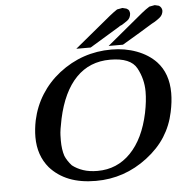

<svg xmlns="http://www.w3.org/2000/svg" viewBox="-57 -894 912 959"><g transform="rotate(-5 399.0 -414.5)"><path d="M345 -656 527 -806Q537 -814 547 -821.5Q557 -829 565 -834Q577 -836 584 -837.5Q591 -839 592 -839Q594 -839 612 -834Q622 -829 625 -822Q628 -815 628 -807Q626 -785 611 -774Q596 -763 579 -753V-754L568 -748H569L417 -656ZM507 -656 688 -806Q709 -823 727 -834Q752 -839 754 -839Q756 -839 761 -837.5Q766 -836 775 -834Q790 -824 790 -807Q788 -787 773.5 -775Q759 -763 745 -755L732 -748Q697 -727 655.5 -701.5Q614 -676 579 -656ZM112 -318Q127 -387 163.5 -445Q200 -503 256 -547Q372 -637 519 -637Q587 -637 645.5 -615Q704 -593 742 -553Q798 -493 798 -395Q798 -351 787 -300Q773 -233 738 -178Q703 -123 644 -78Q529 10 386 10Q309 10 252 -12.5Q195 -35 156 -79Q103 -142 103 -234Q103 -274 112 -318ZM241 -314Q229 -257 228.5 -232.5Q228 -208 228 -206Q228 -161 239 -128Q244 -116 252.5 -103Q261 -90 272 -78Q295 -60 326 -49.5Q357 -39 398 -39Q496 -39 564 -109Q632 -179 659 -307Q671 -366 671 -413Q671 -476 641 -531.5Q611 -587 508 -587Q405 -587 337.5 -517.5Q270 -448 241 -314Z"/></g></svg>

Font: New Athena Unicode
Style: Bold Italic
Weight: 700
Designer: J. Rusten 1997; rev. by R. Hancock 2001, 2002, rev. by D. Mastronarde 2002-2021
Foundry: Society for Classical Studies (formerly American Philological Association)
Version: Version 5.008